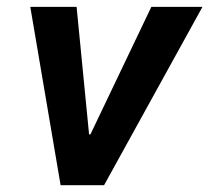

<svg xmlns="http://www.w3.org/2000/svg" viewBox="-20 -543 614 563"><path d="M68.8 -522.9H204.6L241.2 -148.9H245.1L423.8 -522.9H573.7L285.2 0H157.7Z"/></svg>

Font: Reddit Sans Chocolate
Style: Bold Italic
Weight: 700
Italic angle: -11.25°
Designer: Stephen Hutchings
Version: Version 1.013